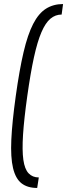

<svg xmlns="http://www.w3.org/2000/svg" viewBox="-20 -825 332 950"><path d="M164 105Q116 105 86.5 82Q57 59 44.5 6.5Q32 -46 36 -133.5Q40 -221 58 -350Q76 -479 96.5 -566.5Q117 -654 144 -706.5Q171 -759 207.5 -782Q244 -805 292 -805L285 -753Q254 -753 229.5 -732.5Q205 -712 185 -665.5Q165 -619 148 -541.5Q131 -464 115 -350Q99 -236 94 -158.5Q89 -81 95.5 -34.5Q102 12 121.5 32.5Q141 53 172 53Z"/></svg>

Font: Pathway Extreme Condensed Thin
Style: Italic
Weight: 250
Width: 3
Italic angle: -8°
Version: Version 1.001;gftools[0.9.26]